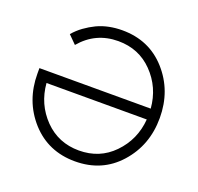

<svg xmlns="http://www.w3.org/2000/svg" viewBox="-126 -848 1027 997"><g transform="rotate(20 387.5 -350.0)"><path d="M386 -712Q349 -712 314 -705Q279 -698 247 -683Q216 -668 187.5 -647.5Q159 -627 136 -600L180 -556Q261 -652 386 -652Q500 -652 576 -574Q654 -494 663 -380H48V-350Q48 -199 143 -93Q238 12 386 12Q535 12 629 -93Q724 -199 724 -350Q724 -501 629 -607Q535 -712 386 -712ZM109 -320H663Q654 -206 576 -126Q500 -48 386 -48Q273 -48 196 -126Q118 -206 109 -320Z"/></g></svg>

Font: Unageo
Style: Light
Weight: 300
Designer: Richard Sepsi
Foundry: Richard Sepsi
Version: Version 2.000